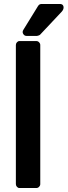

<svg xmlns="http://www.w3.org/2000/svg" viewBox="-20 -948 341 968"><path d="M163 -741Q171 -741 177 -735Q183 -729 183 -721V-20Q183 -12 177 -6Q171 0 163 0H78Q71 0 65.5 -6Q60 -12 60 -20V-721Q60 -729 65.5 -735Q71 -741 78 -741ZM182 -773Q180 -771 174.5 -769Q169 -767 167 -767H113Q103 -767 97 -777Q91 -787 98 -798L172 -918V-917Q174 -923 179.5 -925.5Q185 -928 189 -928H282Q297 -928 300 -915.5Q303 -903 292 -890Z"/></svg>

Font: Stadtwerke
Style: Bold
Weight: 700
Designer: Santiago Orozco
Foundry: Typemade
Version: Version 1.003